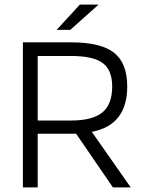

<svg xmlns="http://www.w3.org/2000/svg" viewBox="-20 -810 619 830"><path d="M143 -232V0H79V-627H287Q416 -627 473 -582Q530 -537 530 -436Q530 -353 492 -304Q454 -255 377 -240L545 0H468L309 -232Q304 -232 299.5 -232Q295 -232 290 -232ZM465 -436Q465 -507 424 -537.5Q383 -568 287 -568H143V-289H287Q380 -289 422.5 -324Q465 -359 465 -436ZM325 -790H406L284 -681H225Z"/></svg>

Font: Blinker Light
Style: Regular
Weight: 300
Designer: Juergen Huber
Foundry: supertype
Version: Version 1.017;hotconv 1.0.117;makeotfexe 2.5.65602